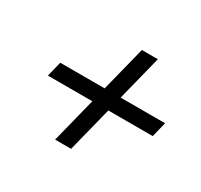

<svg xmlns="http://www.w3.org/2000/svg" viewBox="-102 -659 725 694"><g transform="rotate(30 260.5 -312.0)"><path d="M197.9 -93.8 245.1 -281.2H59.7L75 -343.8H260.4L307.6 -531.2H374.3L327.1 -343.8H512.5L497.2 -281.2H311.8L264.6 -93.8Z"/></g></svg>

Font: Afacad
Style: Italic
Weight: 400
Italic angle: -14°
Designer: Kristian Moeller
Foundry: Dicotype
Version: Version 1.000